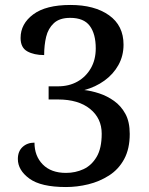

<svg xmlns="http://www.w3.org/2000/svg" viewBox="-20 -744 599 774"><path d="M246 10Q145 10 98.5 -24Q52 -58 52 -103Q52 -134 71 -151.5Q90 -169 119 -169Q119 -115 152.5 -81Q186 -47 246 -47Q284 -47 316.5 -62Q349 -77 369.5 -111.5Q390 -146 390 -205Q390 -267 343 -305Q296 -343 214 -343H176V-396H214Q258 -396 292 -415Q326 -434 346 -468.5Q366 -503 366 -549Q366 -607 342 -639.5Q318 -672 263 -672Q220 -672 197 -650.5Q174 -629 166 -595.5Q158 -562 158 -522Q117 -522 90 -537Q63 -552 63 -591Q63 -648 114 -686Q165 -724 264 -724Q361 -724 419.5 -682.5Q478 -641 478 -564Q478 -519 457.5 -482Q437 -445 401 -419Q365 -393 320 -381Q348 -378 380 -367.5Q412 -357 440 -337Q468 -317 485.5 -285Q503 -253 503 -204Q503 -144 480.5 -102.5Q458 -61 419.5 -36.5Q381 -12 336 -1Q291 10 246 10Z"/></svg>

Font: Noto Serif Khojki Medium
Style: Regular
Weight: 500
Version: Version 2.003